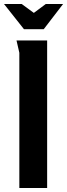

<svg xmlns="http://www.w3.org/2000/svg" viewBox="-30 -933 333 953"><path d="M138 -869 78 -913H-10L89 -788H187L283 -913H197ZM52 -732C53 -727 66 -673 66 -671V0H204V-732Z"/></svg>

Font: Rosario
Style: Bold
Weight: 700
Designer: Hector Gatti
Foundry: Omnibus Type
Version: Version 1.100